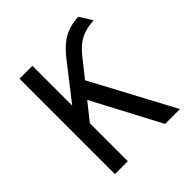

<svg xmlns="http://www.w3.org/2000/svg" viewBox="-190 -854 996 996"><g transform="rotate(-45 308.0 -356.0)"><path d="M91 0V-700H185.5V-408L335.5 -600.5Q365 -638 393.5 -661.5Q422 -685 455.5 -697.2Q489 -709.5 533.5 -712L577 -642.5Q534.5 -639.5 504.2 -629.2Q474 -619 450 -599.8Q426 -580.5 401.5 -549.5L325.5 -454L568 0H459L261.5 -374L185.5 -278.5V0Z"/></g></svg>

Font: Overpass Mono Medium
Style: Regular
Weight: 500
Monospace: yes
Designer: Delve Withrington, Dave Bailey
Foundry: Delve Fonts LLC
Version: Version 4.000